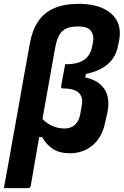

<svg xmlns="http://www.w3.org/2000/svg" viewBox="-27 -789 647 1001"><path d="M521 -150Q514 -113 497.5 -83Q481 -53 457 -32.5Q433 -12 403 -1Q373 10 338 10Q284 10 249.5 -12Q215 -34 193 -74H164L183 -182Q207 -151 240.5 -135Q274 -119 309 -119Q344 -119 365 -139.5Q386 -160 392 -197L399 -238Q405 -268 396 -288Q387 -308 363.5 -318Q340 -328 300 -328Q295 -328 293 -330.5Q291 -333 292 -339Q292 -342 293.5 -349.5Q295 -357 297 -368.5Q299 -380 301.5 -394Q304 -408 307 -423Q310 -438 313 -454Q358 -454 387 -464.5Q416 -475 432 -496.5Q448 -518 454 -549L458 -570Q464 -603 448 -627Q432 -651 380 -651Q351 -651 330 -644.5Q309 -638 295 -624Q286 -615 280 -603Q274 -591 269.5 -576.5Q265 -562 261 -542Q253 -497 242.5 -439Q232 -381 220.5 -315Q209 -249 196.5 -181Q184 -113 172.5 -47Q161 19 151 77.5Q141 136 133 181Q132 184 130 186.5Q128 189 125.5 190.5Q123 192 119 192Q88 192 56.5 192Q25 192 -7 192Q-2 167 2.5 141Q7 115 12 90Q28 -2 42.5 -81.5Q57 -161 70.5 -237Q84 -313 98 -393Q112 -473 129 -565Q142 -634 173 -679Q204 -724 256 -746.5Q308 -769 383 -769Q460 -769 511 -745Q562 -721 583.5 -679Q605 -637 594 -579L589 -554Q582 -511 558 -479Q534 -447 493 -427Q452 -407 391 -398L425 -427L413 -361L390 -390Q456 -381 490 -354Q524 -327 533.5 -287.5Q543 -248 533 -203Z"/></svg>

Font: RecMonoLinear Nerd Font Mono
Style: Bold Italic
Weight: 700
Italic angle: -10°
Monospace: yes
Version: Version 1.085; ttfautohint (v1.8.4.7-5d5b);Nerd Fonts 3.2.1